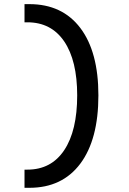

<svg xmlns="http://www.w3.org/2000/svg" viewBox="-20 -811 626 929"><path d="M98.6 97.7V9.8H112.3Q228 9.8 290.8 -84.5Q353.5 -178.7 353.5 -349.6Q353.5 -517.6 290.8 -610.4Q228 -703.1 112.3 -703.1H98.6V-791H122.1Q281.2 -791 368.7 -675.5Q456.1 -560.1 456.1 -349.6Q456.1 -136.2 368.7 -19.3Q281.2 97.7 122.1 97.7Z"/></svg>

Font: Cascadia Code PL
Style: Regular
Weight: 400
Monospace: yes
Designer: Aaron Bell
Foundry: Saja Typeworks
Version: Version 2102.003